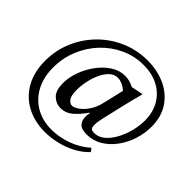

<svg xmlns="http://www.w3.org/2000/svg" viewBox="-185 -850 1270 1270"><g transform="rotate(45 450.0 -215.0)"><path d="M502 -106 498 -107Q462 -55 424.5 -23.5Q387 8 340 8Q298 8 266.5 -22Q235 -52 235 -121Q235 -175 255.5 -231.5Q276 -288 312 -337Q348 -386 394.5 -416Q441 -446 493 -446Q535 -446 576 -424L656 -441L659 -437Q650 -405 641.5 -371.5Q633 -338 626 -309L589 -150Q585 -131 581 -111Q577 -91 577 -71Q577 -55 583 -44Q589 -33 614 -33Q654 -33 687 -61Q720 -89 744 -133.5Q768 -178 781 -229.5Q794 -281 794 -329Q794 -404 761.5 -461Q729 -518 669.5 -550.5Q610 -583 528 -583Q443 -583 368.5 -548.5Q294 -514 237 -453.5Q180 -393 148 -314.5Q116 -236 116 -149Q116 -57 152 10.5Q188 78 252 114.5Q316 151 400 151Q469 151 542 125Q615 99 670 49Q675 53 680 60Q685 67 688 72Q649 113 597 140Q545 167 489 180Q433 193 379 193Q281 193 206 152.5Q131 112 89 37Q47 -38 47 -142Q47 -240 84 -327Q121 -414 186.5 -480.5Q252 -547 339 -585Q426 -623 526 -623Q619 -623 693 -588.5Q767 -554 810.5 -489Q854 -424 854 -330Q854 -269 834.5 -208.5Q815 -148 779 -99Q743 -50 694 -20.5Q645 9 586 9Q534 9 515.5 -14Q497 -37 497 -71Q497 -79 498 -86Q499 -93 502 -106ZM518 -220 552 -365Q527 -387 505.5 -395Q484 -403 468 -403Q435 -403 409.5 -379Q384 -355 366.5 -317Q349 -279 340 -235.5Q331 -192 331 -154Q331 -97 348 -77Q365 -57 382 -57Q401 -57 428 -75.5Q455 -94 480.5 -130.5Q506 -167 518 -220Z"/></g></svg>

Font: Tiro Devanagari Sanskrit
Style: Italic
Weight: 400
Italic angle: -11°
Designer: Devanagari: John Hudson & Fiona Ross, assisted by Paul Hanslow. Latin: John Hudson with Paul Hanslow, assisted by Kaja S
Foundry: Tiro Typeworks Ltd.
Version: Version 1.52